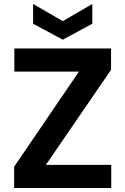

<svg xmlns="http://www.w3.org/2000/svg" viewBox="-20 -943 629 963"><path d="M51 0V-107L376 -584H52V-700H537V-593L210 -116H538V0ZM295 -744 146 -824V-923L295 -837L443 -923V-824Z"/></svg>

Font: DM Sans 12pt ExtraBold
Style: Regular
Weight: 800
Version: Version 4.004;gftools[0.9.30]